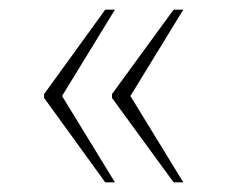

<svg xmlns="http://www.w3.org/2000/svg" viewBox="-20 -468 466 396"><path d="M338 -92 211 -266V-274L338 -448H358L249 -270L358 -92ZM197 -92 71 -266V-274L197 -448H217L108 -270L217 -92Z"/></svg>

Font: Noto Serif Ethiopic SemiCondensed Thin
Style: Regular
Weight: 100
Width: 4
Designer: Monotype Design Team
Foundry: Monotype Imaging Inc.
Version: Version 2.102; ttfautohint (v1.8.4.7-5d5b)